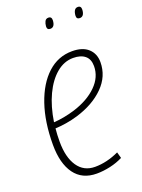

<svg xmlns="http://www.w3.org/2000/svg" viewBox="-140 -784 636 858"><g transform="rotate(-20 178.5 -354.5)"><path d="M293 -19Q266 -5 232.5 2.5Q199 10 168 10Q99 10 63 -39.5Q27 -89 27 -178Q27 -286 55 -368Q83 -450 133 -496Q183 -542 250 -542Q300 -542 326.5 -517.5Q353 -493 353 -453Q353 -386 303 -336Q253 -286 170 -261Q143 -253 115.5 -248.5Q88 -244 63 -243Q60 -213 60 -181Q60 -106 89 -63.5Q118 -21 171 -21Q227 -21 285 -48ZM244 -512Q201 -512 164.5 -481.5Q128 -451 102.5 -397Q77 -343 66 -271Q115 -274 167 -290Q237 -312 278.5 -353Q320 -394 320 -446Q320 -479 300 -495.5Q280 -512 244 -512ZM334 -669Q318 -669 319 -686Q320 -701 325.5 -710Q331 -719 342 -719Q358 -719 357 -700Q355 -669 334 -669ZM194 -669Q178 -669 179 -686Q180 -699 185 -709Q190 -719 202 -719Q218 -719 217 -700Q215 -669 194 -669Z"/></g></svg>

Font: Georama SemiCondensed ExtraLight
Style: Italic
Weight: 200
Width: 4
Italic angle: -9°
Designer: Jean-Baptiste Levee
Foundry: Production Type
Version: Version 1.000